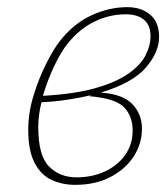

<svg xmlns="http://www.w3.org/2000/svg" viewBox="-20 -503 465 537"><path d="M170 -382Q151 -359 132 -319Q113 -279 100 -235Q190 -240 248.5 -257Q307 -274 340.5 -298Q374 -322 387.5 -349Q401 -376 401 -401Q401 -433 382.5 -448Q364 -463 332 -463Q286 -463 244 -442.5Q202 -422 170 -382ZM190 14Q155 14 125 0.5Q95 -13 77 -47Q59 -81 59 -140Q59 -188 74 -236.5Q89 -285 109.5 -325.5Q130 -366 148 -389Q187 -438 236.5 -460.5Q286 -483 336 -483Q375 -483 400 -462Q425 -441 425 -400Q425 -357 388 -314Q351 -271 262 -244Q323 -240 350 -212Q377 -184 377 -143Q377 -101 354 -65.5Q331 -30 289 -8Q247 14 190 14ZM87 -148Q87 -68 117 -37.5Q147 -7 194 -7Q238 -7 273.5 -23.5Q309 -40 330 -69.5Q351 -99 351 -138Q351 -178 327 -203Q303 -228 229 -234L236 -237Q206 -230 171.5 -224.5Q137 -219 96 -217Q87 -181 87 -148Z"/></svg>

Font: Source Serif Pro ExtraLight
Style: Italic
Weight: 200
Italic angle: -12°
Designer: Frank Grießhammer
Foundry: Adobe Systems Incorporated
Version: Version 3.001;hotconv 1.0.111;makeotfexe 2.5.65597